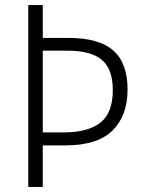

<svg xmlns="http://www.w3.org/2000/svg" viewBox="-20 -734 566 754"><path d="M481 -383Q481 -280 422 -221.5Q363 -163 236 -163H148V0H91V-714H148V-585H250Q369 -585 425 -535.5Q481 -486 481 -383ZM229 -214Q326 -214 374.5 -252.5Q423 -291 423 -380Q423 -462 380.5 -498.5Q338 -535 245 -535H148V-214Z"/></svg>

Font: Noto Sans Tamil SemiCondensed Light
Style: Regular
Weight: 300
Width: 4
Designer: Jelle Bosma - Monotype Design Team
Foundry: Monotype Imaging Inc.
Version: Version 2.004; ttfautohint (v1.8.4.7-5d5b)